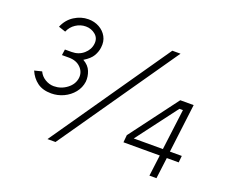

<svg xmlns="http://www.w3.org/2000/svg" viewBox="-116 -888 1279 1078"><g transform="rotate(20 524.0 -349.5)"><path d="M187 -242Q136 -242 103.5 -266Q71 -290 54 -330L98 -341Q110 -315 135 -300Q160 -285 187 -285Q230 -285 265 -311.5Q300 -338 305 -377Q309 -413 283 -439Q257 -465 213 -465H171L176 -500H216Q258 -500 287.5 -525.5Q317 -551 321 -587Q325 -621 300.5 -641.5Q276 -662 243 -662Q211 -662 183.5 -644Q156 -626 143 -595L101 -609Q120 -655 159.5 -680Q199 -705 243 -705Q279 -705 308 -689Q337 -673 352.5 -645Q368 -617 363 -580Q360 -554 345.5 -529Q331 -504 293 -481Q327 -462 339 -431.5Q351 -401 348 -370Q343 -333 319.5 -304Q296 -275 261 -258.5Q226 -242 187 -242ZM794 -700 304 6H256L745 -700ZM993 -123H922L906 3H864L880 -123H663L667 -167L882 -454H962L926 -163H997ZM884 -163 915 -407H894L710 -163Z"/></g></svg>

Font: Kulim Park Light
Style: Italic
Weight: 300
Italic angle: -8°
Designer: Noponies / Dale Sattler
Foundry: Noponies
Version: Version 1.000; ttfautohint (v1.8.3)